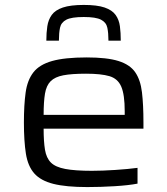

<svg xmlns="http://www.w3.org/2000/svg" viewBox="-20 -751 679 779"><path d="M334 8Q248 8 196.5 -5Q145 -18 119 -47.5Q93 -77 85 -128Q77 -179 77 -254Q77 -325 84 -375.5Q91 -426 115.5 -457.5Q140 -489 191.5 -503.5Q243 -518 332 -518Q414 -518 460.5 -503.5Q507 -489 528.5 -458Q550 -427 556 -376.5Q562 -326 562 -254V-229H157Q157 -177 162.5 -143.5Q168 -110 186.5 -91.5Q205 -73 245 -65.5Q285 -58 353 -58Q395 -58 448 -61.5Q501 -65 538 -70V-6Q502 1 445 4.5Q388 8 334 8ZM157 -285H486V-300Q486 -367 472 -399.5Q458 -432 424 -442Q390 -452 329 -452Q271 -452 237 -445.5Q203 -439 185.5 -421.5Q168 -404 162.5 -371Q157 -338 157 -285ZM320 -731Q374 -731 404.5 -720.5Q435 -710 449 -690.5Q463 -671 466.5 -644.5Q470 -618 470 -586H420Q420 -617 415.5 -638.5Q411 -660 390 -671Q369 -682 320 -682Q270 -682 249 -671Q228 -660 223.5 -638.5Q219 -617 219 -586H168Q168 -618 172 -644.5Q176 -671 190 -690.5Q204 -710 235 -720.5Q266 -731 320 -731Z"/></svg>

Font: Saira Expanded
Style: Regular
Weight: 400
Width: 7
Designer: Hector Gatti with collaboration of the Omnibus-Type team
Foundry: Omnibus-Type
Version: Version 1.100; ttfautohint (v1.8.3)